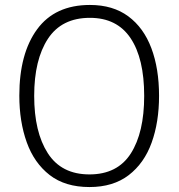

<svg xmlns="http://www.w3.org/2000/svg" viewBox="-20 -745 721 775"><path d="M622 -358Q622 -252 592 -169Q562 -86 499.5 -38Q437 10 341 10Q243 10 180.5 -38.5Q118 -87 88 -170.5Q58 -254 58 -359Q58 -529 130 -627Q202 -725 343 -725Q436 -725 498 -679Q560 -633 591 -550.5Q622 -468 622 -358ZM118 -358Q118 -212 173 -126.5Q228 -41 341 -41Q454 -41 508 -125.5Q562 -210 562 -358Q562 -509 507 -591Q452 -673 343 -673Q229 -673 173.5 -588.5Q118 -504 118 -358Z"/></svg>

Font: Noto Sans Gurmukhi UI SemiCondensed Light
Style: Regular
Weight: 300
Width: 4
Designer: Jelle Bosma - Monotype Design Team
Foundry: Monotype Imaging Inc.
Version: Version 2.004; ttfautohint (v1.8.4.7-5d5b)